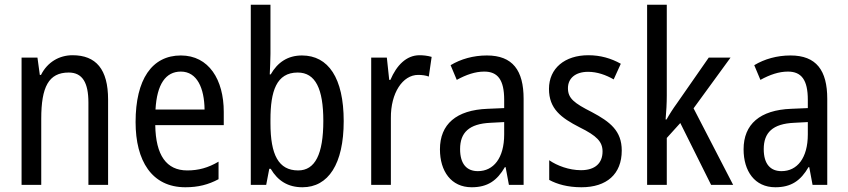

<svg xmlns="http://www.w3.org/2000/svg" viewBox="-20 -873 3579 810"><path d="M286 -640C230 -640 180 -611 153 -557H148L138 -630H71V-93H154V-372C154 -506 185 -567 270 -567C328 -567 353 -524 353 -440V-93H436V-453C436 -581 385 -640 286 -640Z M743 -639C621 -639 552 -538 552 -358C552 -195 620 -83 762 -83C816 -83 859 -94 902 -117V-191C858 -165 817 -154 770 -154C682 -154 637 -218 635 -345H924V-401C924 -537 861 -639 743 -639ZM743 -571C812 -571 842 -500 843 -411H636C642 -518 679 -571 743 -571Z M1121 -646V-853H1038V-93H1103L1116 -161H1122C1152 -110 1195 -83 1256 -83C1365 -83 1430 -181 1430 -362C1430 -544 1365 -639 1254 -639C1194 -639 1151 -610 1122 -559H1118C1119 -586 1121 -617 1121 -646ZM1236 -567C1311 -567 1344 -498 1344 -363C1344 -222 1309 -154 1238 -154C1155 -154 1121 -220 1121 -353V-368C1121 -488 1146 -567 1236 -567Z M1750 -640C1694 -640 1653 -597 1627 -536H1622L1612 -630H1546V-93H1629V-375C1628 -481 1679 -557 1744 -557C1760 -557 1776 -555 1789 -550L1801 -633C1784 -638 1766 -640 1750 -640Z M2034 -639C1977 -639 1924 -624 1881 -598L1907 -536C1947 -558 1985 -571 2023 -571C2080 -571 2107 -536 2107 -452V-417L2037 -414C1905 -409 1836 -349 1836 -243C1836 -151 1883 -83 1970 -83C2037 -83 2077 -111 2110 -168H2113L2127 -93H2189V-456C2189 -576 2143 -639 2034 -639ZM2050 -355 2107 -358V-306C2107 -206 2062 -151 1996 -151C1950 -151 1921 -180 1921 -244C1921 -313 1958 -351 2050 -355Z M2603 -238C2603 -321 2554 -359 2477 -400C2402 -438 2376 -458 2376 -501C2376 -543 2408 -570 2461 -570C2499 -570 2536 -557 2569 -538L2599 -604C2558 -627 2513 -640 2462 -640C2363 -640 2296 -585 2296 -498C2296 -414 2347 -376 2425 -336C2498 -300 2522 -275 2522 -234C2522 -185 2491 -155 2431 -155C2381 -155 2330 -174 2297 -197V-114C2330 -96 2375 -83 2433 -83C2539 -83 2603 -138 2603 -238Z M2793 -470V-853H2710V-93H2793V-291L2850 -354L2980 -93H3073L2906 -416L3062 -630H2970L2835 -436C2821 -417 2803 -389 2792 -369H2788C2791 -401 2793 -438 2793 -470Z M3315 -639C3258 -639 3205 -624 3162 -598L3188 -536C3228 -558 3266 -571 3304 -571C3361 -571 3388 -536 3388 -452V-417L3318 -414C3186 -409 3117 -349 3117 -243C3117 -151 3164 -83 3251 -83C3318 -83 3358 -111 3391 -168H3394L3408 -93H3470V-456C3470 -576 3424 -639 3315 -639ZM3331 -355 3388 -358V-306C3388 -206 3343 -151 3277 -151C3231 -151 3202 -180 3202 -244C3202 -313 3239 -351 3331 -355Z"/></svg>

Font: Noto Sans Kannada UI Condensed
Style: Regular
Weight: 400
Width: 3
Designer: Jelle Bosma - Monotype Design Team
Foundry: Monotype Imaging Inc.
Version: Version 2.005